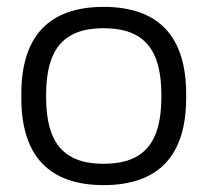

<svg xmlns="http://www.w3.org/2000/svg" viewBox="-20 -529 578 558"><path d="M42 -256V-244C42 -78 121 9 281 9C442 9 521 -78 521 -244V-256C521 -422 442 -509 281 -509C121 -509 42 -422 42 -256ZM114 -247V-253C114 -385 164 -447 281 -447C399 -447 449 -385 449 -253V-247C449 -115 399 -53 281 -53C164 -53 114 -115 114 -247Z"/></svg>

Font: LT Wave Text Light
Style: Regular
Weight: 300
Designer: Daniel Lyons
Version: Version 2.5 (Glyphs App)